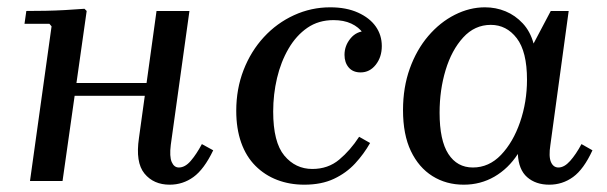

<svg xmlns="http://www.w3.org/2000/svg" viewBox="-20 -495 1660 525"><path d="M62 0 121 -423 115 -430H47L52 -465Q78 -465 104.5 -465.5Q131 -466 158 -467.5Q185 -469 211 -471L217 -465L151 0ZM145 -233 150 -268H449L444 -233ZM532 -101 563 -84Q538 -32 509 -11Q480 10 444 10Q400 10 375 -20.5Q350 -51 360 -118L408 -465H498L447 -99Q443 -67 449.5 -52Q456 -37 469 -37Q486 -37 501.5 -55Q517 -73 532 -101Z M812 10Q772 10 738 -3Q704 -16 678.5 -41.5Q653 -67 639.5 -105Q626 -143 626 -192Q626 -252 646 -303.5Q666 -355 701.5 -393.5Q737 -432 784 -453.5Q831 -475 883 -475Q927 -475 959 -460.5Q991 -446 1007.5 -422.5Q1024 -399 1024 -369Q1024 -339 1007.5 -318Q991 -297 966 -297Q945 -297 933.5 -310.5Q922 -324 922 -345Q922 -370 938.5 -390Q955 -410 981 -410Q1002 -410 1009 -397.5Q1016 -385 1016 -370L985 -363Q985 -387 973 -404Q961 -421 940.5 -430.5Q920 -440 892 -440Q851 -440 820.5 -419Q790 -398 769 -362Q748 -326 737.5 -281.5Q727 -237 727 -190Q727 -106 757.5 -69.5Q788 -33 834 -33Q877 -33 907.5 -58.5Q938 -84 962 -121L992 -104Q975 -74 951 -48Q927 -22 893 -6Q859 10 812 10Z M1082 -194Q1082 -256 1100.5 -307.5Q1119 -359 1151 -396.5Q1183 -434 1223.5 -454.5Q1264 -475 1306 -475Q1336 -475 1362.5 -464Q1389 -453 1409.5 -431Q1430 -409 1439 -376L1486 -465H1535L1485 -99Q1480 -67 1486.5 -52Q1493 -37 1507 -37Q1523 -37 1539 -55Q1555 -73 1570 -101L1600 -84Q1576 -32 1547 -11Q1518 10 1482 10Q1445 10 1421.5 -10.5Q1398 -31 1396 -74Q1370 -34 1332 -12Q1294 10 1248 10Q1200 10 1162.5 -13.5Q1125 -37 1103.5 -82Q1082 -127 1082 -194ZM1182 -187Q1182 -111 1206 -74Q1230 -37 1273 -37Q1317 -37 1350 -71.5Q1383 -106 1402 -161Q1421 -216 1421 -277Q1421 -354 1393 -390.5Q1365 -427 1322 -427Q1278 -427 1246.5 -392.5Q1215 -358 1198.5 -303.5Q1182 -249 1182 -187Z"/></svg>

Font: Brygada 1918 Medium
Style: Italic
Weight: 500
Italic angle: -8°
Designer: Mateusz Machalski | Borys Kosmynka | Przemek Hoffer
Foundry: NIEPODLEGLA 2018
Version: Version 3.006